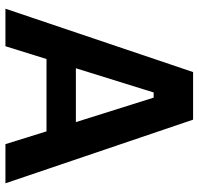

<svg xmlns="http://www.w3.org/2000/svg" viewBox="-32 -698 730 706"><g transform="rotate(90 333.0 -345.0)"><path d="M245 -690H420L654 0H510L463 -151H197L150 0H12ZM429 -259 339 -545H320L231 -259Z"/></g></svg>

Font: Mozilla Text BETA
Style: Bold
Weight: 700
Designer: Studio DRAMA
Foundry: Studio DRAMA
Version: Version 0.100